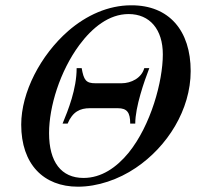

<svg xmlns="http://www.w3.org/2000/svg" viewBox="-20 -686 762 724"><path d="M594 -481C594 -379 549 -214 465 -110C419 -54 362 -15 295 -15C211 -15 165 -75 165 -184C165 -284 206 -417 279 -516C328 -582 391 -633 465 -633C545 -633 594 -575 594 -481ZM699 -418C699 -570 618 -667 474 -666C389 -666 306 -629 237 -569C133 -478 60 -338 60 -216C60 -67 144 18 274 18C348 18 427 -9 492 -53C611 -133 699 -272 699 -418ZM524 -429C514 -392 475 -372 438 -372H340C304 -372 296 -384 288 -429H269C269 -350 237 -271 216 -220H235C254 -265 282 -278 319 -278H424C459 -278 471 -262 471 -220H490C490 -283 524 -380 543 -429Z"/></svg>

Font: XITS
Style: Italic
Weight: 400
Italic angle: -16.33°
Designer: MicroPress Inc., with final additions and corrections provided by Coen Hoffman, Elsevier (retired)
Version: Version 1.302